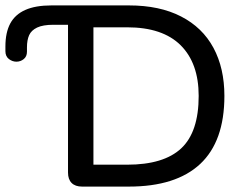

<svg xmlns="http://www.w3.org/2000/svg" viewBox="-20 -690 897 710"><path d="M0 -500.7V-517.9Q0 -569.9 18 -603.3Q36 -636.6 73.7 -653.3Q111.4 -670 170 -670H295.8V-598.4H177.8Q138.7 -598.4 117.2 -588.1Q95.7 -577.8 87.7 -559.8Q79.7 -541.7 79.7 -514.9V-498.8Q79.7 -481.1 67.8 -471.5Q55.9 -461.9 40.7 -461.9Q25.7 -461.9 12.8 -471.8Q0 -481.8 0 -500.7ZM231.5 -51.9V-618.1Q231.5 -643.2 244.9 -656.6Q258.3 -670 283.4 -670H456.7Q570.2 -670 649.4 -629.2Q728.7 -588.5 769.3 -513.2Q809.8 -437.9 809.8 -335.3Q809.8 -167.3 720.2 -83.6Q630.6 0 456.7 0H283.4Q258.3 0 244.9 -13.4Q231.5 -26.8 231.5 -51.9ZM714.7 -335.3Q714.7 -456.3 648 -522.7Q581.2 -589 450.2 -589H325.5V-81H450.2Q585.6 -81 650.2 -141.5Q714.7 -202 714.7 -335.3Z"/></svg>

Font: SN Pro Thin
Style: Regular
Weight: 200
Designer: Tobias Whetton
Foundry: Supernotes
Version: Version 1.003;Glyphs 3.3 (3324)